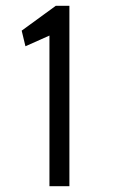

<svg xmlns="http://www.w3.org/2000/svg" viewBox="-20 -644 390 664"><path d="M151 0V-521L68 -484L55 -538L173 -624H220V0Z"/></svg>

Font: Inconsolata ExtraCondensed Medium
Style: Regular
Weight: 500
Width: 2
Monospace: yes
Designer: Raph Levien, Cyreal, Brenton Simpson
Foundry: Raph Levien, Cyreal, Google
Version: Version 3.001; ttfautohint (v1.8.2.53-6de2)